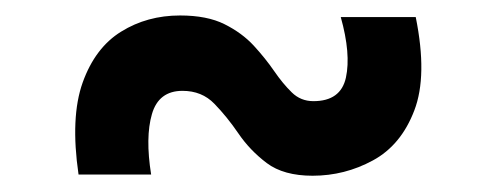

<svg xmlns="http://www.w3.org/2000/svg" viewBox="-20 -458 626 242"><path d="M374 -236.5Q337.5 -236.5 316.2 -252.5Q295 -268.5 280.5 -289.8Q266 -311 250.2 -327.2Q234.5 -343.5 210 -343.5Q180 -343.5 171.5 -314.2Q163 -285 170.5 -238H79Q68.5 -310 84.2 -354Q100 -398 132.8 -418.2Q165.5 -438.5 207 -438.5Q241 -438.5 263 -427.5Q285 -416.5 299.8 -400.5Q314.5 -384.5 325.5 -368.5Q336.5 -352.5 347.8 -341.5Q359 -330.5 375 -330.5Q409.5 -330.5 416 -360.2Q422.5 -390 409.5 -436.5H504Q519 -362.5 502.2 -318.8Q485.5 -275 450 -255.8Q414.5 -236.5 374 -236.5Z"/></svg>

Font: Spline Sans Medium
Style: Regular
Weight: 500
Designer: Eben Sorkin, Mirko Velimirovic
Foundry: Sorkin Type
Version: Version 1.000; ttfautohint (v1.8.3)